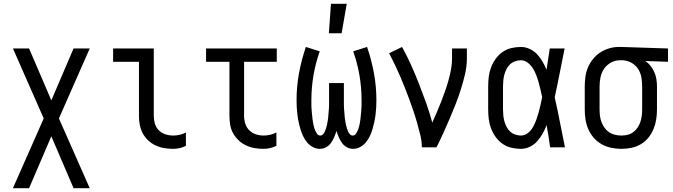

<svg xmlns="http://www.w3.org/2000/svg" viewBox="-20 -775 3540 1010"><path d="M48 215 210 -152 48 -520H133L250 -247L367 -520H452L290 -152L452 215H367L250 -58L133 215Z M891 8Q867 8 843.5 4Q820 0 798.5 -10Q777 -20 759.5 -36.5Q742 -53 731 -73.5Q720 -94 715.5 -117.5Q711 -141 711 -165V-450H575V-520H789V-165Q789 -144 795 -124Q801 -104 815.5 -89.5Q830 -75 850 -68.5Q870 -62 891 -62Q909 -62 926 -66Q943 -70 958 -78V-8Q943 0 926 4Q909 8 891 8Z M1367 8Q1343 8 1319.5 4Q1296 0 1274.5 -10Q1253 -20 1235.5 -36.5Q1218 -53 1206.5 -73.5Q1195 -94 1191 -117.5Q1187 -141 1187 -165V-450H1064V-520H1436V-450H1264V-165Q1264 -144 1270.5 -124Q1277 -104 1291.5 -89.5Q1306 -75 1326 -68.5Q1346 -62 1367 -62Q1384 -62 1401 -66Q1418 -70 1434 -78V-8Q1418 0 1401 4Q1384 8 1367 8Z M1662 8Q1643 8 1625.5 -1.5Q1608 -11 1595.5 -26Q1583 -41 1574.5 -59Q1566 -77 1560.5 -95.5Q1555 -114 1551 -133Q1547 -152 1544.5 -171.5Q1542 -191 1541 -210.5Q1540 -230 1540 -249Q1540 -320 1553 -390.5Q1566 -461 1589 -528L1662 -505Q1640 -443 1629 -378.5Q1618 -314 1618 -248Q1618 -238 1618 -228Q1618 -218 1618.5 -208Q1619 -198 1620 -188Q1621 -178 1622 -168Q1623 -158 1624 -148Q1625 -138 1627 -128Q1629 -118 1631.5 -108Q1634 -98 1638 -89Q1642 -80 1648 -71Q1654 -62 1665 -62Q1673 -62 1679.5 -69Q1686 -76 1689.5 -84.5Q1693 -93 1695.5 -101.5Q1698 -110 1700 -118.5Q1702 -127 1703.5 -136Q1705 -145 1706 -153.5Q1707 -162 1707.5 -171Q1708 -180 1709 -189Q1710 -198 1710.5 -207Q1711 -216 1711 -224.5Q1711 -233 1711 -242Q1711 -251 1711 -260V-338H1789V-260Q1789 -251 1789 -242Q1789 -233 1789 -224.5Q1789 -216 1789.5 -207Q1790 -198 1791 -189Q1792 -180 1792.5 -171Q1793 -162 1794 -153.5Q1795 -145 1796.5 -136Q1798 -127 1800 -118.5Q1802 -110 1804.5 -101.5Q1807 -93 1810.5 -84.5Q1814 -76 1820.5 -69Q1827 -62 1835 -62Q1846 -62 1852 -71Q1858 -80 1862 -89Q1866 -98 1868.5 -108Q1871 -118 1873 -128Q1875 -138 1876 -148Q1877 -158 1878 -168Q1879 -178 1880 -188Q1881 -198 1881.5 -208Q1882 -218 1882 -228Q1882 -238 1882 -248Q1882 -314 1871 -378.5Q1860 -443 1838 -505L1911 -528Q1934 -461 1947 -390.5Q1960 -320 1960 -249Q1960 -230 1959 -210.5Q1958 -191 1955.5 -171.5Q1953 -152 1949 -133Q1945 -114 1939.5 -95.5Q1934 -77 1925.5 -59Q1917 -41 1904.5 -26Q1892 -11 1874.5 -1.5Q1857 8 1838 8Q1820 8 1804.5 -0.5Q1789 -9 1779 -23Q1769 -37 1762 -53.5Q1755 -70 1750 -86Q1745 -70 1738 -53.5Q1731 -37 1721 -23Q1711 -9 1695.5 -0.5Q1680 8 1662 8ZM1710 -600 1721 -755H1804L1777 -600Z M2199 0Q2199 -33 2191 -65Q2183 -97 2174 -129Q2165 -161 2154.5 -192Q2144 -223 2132.5 -254Q2121 -285 2109 -315.5Q2097 -346 2084 -376Q2071 -406 2056.5 -436Q2042 -466 2027 -495L2095 -528Q2121 -481 2143 -432Q2165 -383 2184.5 -333Q2204 -283 2222 -232.5Q2240 -182 2254 -130Q2266 -157 2278 -184.5Q2290 -212 2300.5 -239.5Q2311 -267 2321 -295Q2331 -323 2339 -351.5Q2347 -380 2352.5 -409Q2358 -438 2358 -468V-520H2436V-468Q2436 -427 2426.5 -386Q2417 -345 2404.5 -305.5Q2392 -266 2377 -227.5Q2362 -189 2345.5 -151Q2329 -113 2312 -75Q2295 -37 2276 0Z M2720 8Q2695 8 2669.5 2Q2644 -4 2623 -19Q2602 -34 2587 -55Q2572 -76 2563 -100Q2554 -124 2551 -149Q2548 -174 2548 -200V-320Q2548 -346 2551 -371Q2554 -396 2563 -420Q2572 -444 2587 -465Q2602 -486 2623 -501Q2644 -516 2669.5 -522Q2695 -528 2720 -528Q2744 -528 2766.5 -517.5Q2789 -507 2805.5 -489.5Q2822 -472 2834 -451Q2846 -430 2855 -408Q2859 -436 2863.5 -464Q2868 -492 2872 -520H2950Q2937 -456 2924.5 -391.5Q2912 -327 2898 -263Q2913 -198 2925.5 -132Q2938 -66 2952 0H2874Q2870 -28 2865.5 -56.5Q2861 -85 2856 -113V-118Q2847 -95 2835 -73Q2823 -51 2806.5 -32.5Q2790 -14 2767.5 -3Q2745 8 2720 8ZM2720 -62Q2741 -62 2757.5 -75.5Q2774 -89 2784 -107Q2794 -125 2801 -144.5Q2808 -164 2813.5 -183.5Q2819 -203 2823.5 -223.5Q2828 -244 2832 -264Q2828 -283 2823.5 -302.5Q2819 -322 2813.5 -341.5Q2808 -361 2801 -379.5Q2794 -398 2783.5 -415Q2773 -432 2756.5 -445Q2740 -458 2720 -458Q2705 -458 2689.5 -452.5Q2674 -447 2663 -436.5Q2652 -426 2644.5 -411.5Q2637 -397 2633 -382Q2629 -367 2627.5 -351.5Q2626 -336 2626 -320V-200Q2626 -184 2627.5 -168.5Q2629 -153 2633 -138Q2637 -123 2644.5 -108.5Q2652 -94 2663 -83.5Q2674 -73 2689.5 -67.5Q2705 -62 2720 -62Z M3249 8Q3222 8 3195.5 2.5Q3169 -3 3145.5 -16Q3122 -29 3104 -49.5Q3086 -70 3075 -95Q3064 -120 3060 -146.5Q3056 -173 3056 -200V-320Q3056 -346 3059.5 -371.5Q3063 -397 3073 -420.5Q3083 -444 3099.5 -464.5Q3116 -485 3137.5 -499Q3159 -513 3184 -520.5Q3209 -528 3235 -528H3250L3494 -520V-450L3375 -454Q3391 -443 3403 -427.5Q3415 -412 3422.5 -394.5Q3430 -377 3433 -358Q3436 -339 3436 -320V-200Q3436 -173 3432 -147Q3428 -121 3418 -96.5Q3408 -72 3391 -51Q3374 -30 3351 -16.5Q3328 -3 3302 2.5Q3276 8 3249 8ZM3249 -62Q3266 -62 3282 -66Q3298 -70 3311.5 -80Q3325 -90 3334.5 -104.5Q3344 -119 3349 -134.5Q3354 -150 3356 -166.5Q3358 -183 3358 -200V-320Q3358 -344 3354 -367.5Q3350 -391 3337.5 -411Q3325 -431 3304 -443.5Q3283 -456 3259 -458H3241Q3217 -458 3194.5 -446Q3172 -434 3158 -413.5Q3144 -393 3139 -369Q3134 -345 3134 -320V-200Q3134 -183 3136 -166Q3138 -149 3144 -133Q3150 -117 3160 -103Q3170 -89 3184 -79.5Q3198 -70 3215 -66Q3232 -62 3249 -62Z"/></svg>

Font: Iosevka NFM
Style: Regular
Weight: 400
Monospace: yes
Designer: Belleve Invis
Foundry: Belleve Invis
Version: Version 29.0.4; ttfautohint (v1.8.4);Nerd Fonts 3.3.0